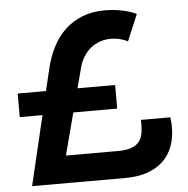

<svg xmlns="http://www.w3.org/2000/svg" viewBox="-54 -826 860 879"><g transform="rotate(-5 376.0 -386.5)"><path d="M133.8 -319.8H29.3V-428.2H159.2L183.1 -527.8Q195.8 -582.5 219 -627.7Q242.2 -672.9 276.6 -705.1Q311 -737.3 356.7 -755.1Q402.3 -772.9 460.4 -772.9Q498.5 -772.9 536.9 -765.4Q575.2 -757.8 604.5 -743.7L553.2 -622.1Q541.5 -628.9 520.3 -634.8Q499 -640.6 474.6 -640.6Q448.7 -640.6 425.3 -632.3Q401.9 -624 382.8 -608.6Q363.8 -593.3 349.9 -571Q335.9 -548.8 328.6 -520.5L304.2 -428.2H477.1V-319.8H275.4L224.6 -126H461.9Q499 -126 522.2 -133.5Q545.4 -141.1 558.6 -155.8Q571.8 -170.4 576.4 -191.4Q581.1 -212.4 581.1 -239.3Q581.1 -244.1 581.1 -248.8Q581.1 -253.4 580.6 -258.8H715.8Q717.8 -247.1 718.5 -235.8Q719.2 -224.6 719.2 -213.4Q719.2 -165.5 704.8 -126.2Q690.4 -86.9 661.4 -58.8Q632.3 -30.8 588.6 -15.4Q544.9 0 486.3 0H58.1Z"/></g></svg>

Font: Krona One
Style: Regular
Weight: 400
Version: Version 1.003